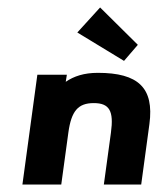

<svg xmlns="http://www.w3.org/2000/svg" viewBox="-20 -494 430 514"><path d="M144 0 163 -139C171 -197 189 -218 231 -218C273 -218 285 -197 277 -139L258 0H358L380 -162C393 -259 350 -299 242 -299C205 -299 178 -290 156 -275L159 -294H80L40 0ZM349 -374 248 -474 187 -407 312 -331Z"/></svg>

Font: Hussar Tani
Style: Kurs
Weight: 700
Foundry: Cannot Into Space Fonts
Version: Version 0.92